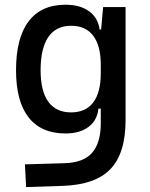

<svg xmlns="http://www.w3.org/2000/svg" viewBox="-20 -547 626 801"><path d="M88.9 233.4 84 138.7 250 133.8Q328.6 131.3 364.3 90.3Q399.9 49.3 400.4 -30.3V-408.2L410.2 -517.6H503.9V-45.9Q503.9 92.3 440.9 158.2Q377.9 224.1 240.2 228.5ZM253.4 9.8Q151.9 9.8 99.4 -57.1Q46.9 -124 46.9 -253.9Q46.9 -388.7 99.4 -458Q151.9 -527.3 253.4 -527.3Q314 -527.3 351.6 -500Q389.2 -472.7 395.5 -423.8H435.5L400.4 -276.4Q400.4 -356.4 368.9 -397.9Q337.4 -439.5 276.4 -439.5Q213.9 -439.5 181.6 -392.6Q149.4 -345.7 149.4 -253.9Q149.4 -167 181.6 -122.6Q213.9 -78.1 276.4 -78.1Q337.4 -78.1 368.9 -119.6Q400.4 -161.1 400.4 -241.2L435.5 -93.8H390.6Q385.7 -44.9 349.4 -17.6Q313 9.8 253.4 9.8Z"/></svg>

Font: Cascadia Mono PL
Style: Regular
Weight: 400
Monospace: yes
Designer: Aaron Bell
Foundry: Saja Typeworks
Version: Version 2102.003